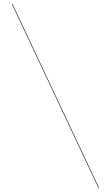

<svg xmlns="http://www.w3.org/2000/svg" viewBox="-20 -800 560 970"><path d="M43 -780 480.5 150H477.5L40 -780Z"/></svg>

Font: Bodoni* 72pt
Style: Regular
Weight: 400
Version: Version 2.3